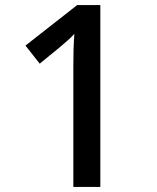

<svg xmlns="http://www.w3.org/2000/svg" viewBox="-20 -734 615 754"><path d="M374 0V-714H283L80 -555L136 -484L213 -547C237 -568 252 -579 272 -601C269 -560 268 -523 268 -473V0Z"/></svg>

Font: Noto Sans Lao UI Med
Style: Regular
Weight: 500
Designer: Monotype Design Team
Foundry: Monotype Imaging Inc.
Version: Version 2.000